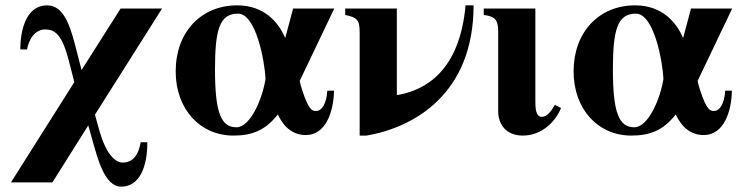

<svg xmlns="http://www.w3.org/2000/svg" viewBox="-20 -493 2784 718"><path d="M431 -461 285 -231 260 -328C239 -408 214 -473 156 -473C78 -473 56 -381 56 -308H81C94 -371 129 -383 148 -383C184 -383 211 -366 236 -271L258 -186L21 189H176L310 -24L325 29C344 95 370 205 433 205C500 205 531 135 531 39H506C495 106 460 115 439 115C407 115 374 74 353 0L335 -64L586 -461Z M1204 -154C1201 -104 1183 -78 1162 -78C1148 -78 1135 -80 1110 -156C1107 -165 1101 -186 1101 -191L1230 -461H1076L1047 -352H1046C1023 -406 971 -473 867 -473C732 -473 637 -373 637 -226C637 -84 729 14 853 14C922 14 972 -5 1019 -65C1043 -14 1078 12 1124 12C1199 12 1228 -77 1229 -154ZM973 -198C962 -126 917 -17 864 -17C806 -17 784 -73 784 -233C784 -382 801 -442 870 -442C938 -442 970 -262 973 -198Z M1721 -473C1699 -226 1569 -156 1469 -138H1464V-461H1271V-437C1315 -428 1325 -419 1325 -372V14H1351C1531 -17 1751 -144 1751 -473Z M1982 -461H1789V-437C1829 -432 1843 -421 1843 -376V-77C1843 -31 1870 14 1935 14C2005 14 2057 -37 2078 -89L2055 -101C2042 -78 2026 -56 2006 -56C1984 -56 1982 -88 1982 -112Z M2692 -154C2689 -104 2671 -78 2650 -78C2636 -78 2623 -80 2598 -156C2595 -165 2589 -186 2589 -191L2718 -461H2564L2535 -352H2534C2511 -406 2459 -473 2355 -473C2220 -473 2125 -373 2125 -226C2125 -84 2217 14 2341 14C2410 14 2460 -5 2507 -65C2531 -14 2566 12 2612 12C2687 12 2716 -77 2717 -154ZM2461 -198C2450 -126 2405 -17 2352 -17C2294 -17 2272 -73 2272 -233C2272 -382 2289 -442 2358 -442C2426 -442 2458 -262 2461 -198Z"/></svg>

Font: STIXGeneral
Style: Bold
Weight: 700
Designer: MicroPress Inc., with final additions and corrections provided by Coen Hoffman, Elsevier (retired)
Version: Version 1.1.0